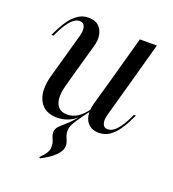

<svg xmlns="http://www.w3.org/2000/svg" viewBox="-117 -516 723 804"><g transform="rotate(20 244.0 -114.5)"><path d="M151.6 197.6 146.8 193.5Q164.5 176.6 172.6 163.3Q180.6 150 180.6 135.5Q180.6 121.8 177 112.1Q173.4 102.4 169.8 94Q166.1 85.5 166.1 75.8Q166.1 61.3 176.2 50Q186.3 38.7 202.8 25Q219.4 11.3 238.7 -11.3Q246.8 -20.2 249.2 -23.4Q251.6 -26.6 256.9 -33.9Q262.1 -41.1 277.4 -59.7L281.5 -58.1Q255.6 -24.2 242.7 -4.8Q229.8 14.5 225 25.8Q220.2 37.1 220.2 48.4Q220.2 61.3 223.8 71.4Q227.4 81.5 231.5 90.7Q235.5 100 235.5 111.3Q235.5 133.1 214.1 154.8Q192.7 176.6 151.6 197.6ZM171 -206.5 150 -130.6Q133.9 -74.2 146 -44Q158.1 -13.7 195.2 -13.7Q229.8 -13.7 259.3 -41.9Q288.7 -70.2 318.5 -131.5V-125.8Q285.5 -54 247.2 -20.6Q208.9 12.9 159.7 12.9Q103.2 12.9 80.6 -29Q58.1 -71 76.6 -140.3L95.2 -206.5ZM95.2 -206.5 131.5 -336.3Q140.3 -365.3 135.1 -382.7Q129.8 -400 112.1 -400Q94.4 -400 77.4 -383.1Q60.5 -366.1 43.5 -334.7L29 -304.8H19.4L37.1 -339.5Q46 -357.3 60.1 -377Q74.2 -396.8 94.8 -411.3Q115.3 -425.8 142.7 -425.8Q170.2 -425.8 186.3 -412.1Q202.4 -398.4 207.3 -373.8Q212.1 -349.2 202.4 -317.7L171 -206.5ZM316.9 -206.5 374.2 -413.7H450L392.7 -206.5ZM356.5 -76.6Q347.6 -48.4 352.8 -31Q358.1 -13.7 375.8 -13.7Q393.5 -13.7 410.5 -30.2Q427.4 -46.8 444.4 -78.2L458.9 -108.1H467.7L450.8 -73.4Q441.9 -56.5 427.8 -36.3Q413.7 -16.1 393.5 -1.6Q373.4 12.9 345.2 12.9Q318.5 12.9 302 -1.2Q285.5 -15.3 281 -39.9Q276.6 -64.5 285.5 -96L316.9 -206.5H392.7Z"/></g></svg>

Font: Playfair 144pt SemiCondensed
Style: Italic
Weight: 400
Width: 4
Italic angle: -15.6°
Designer: Claus Eggers Sørensen
Foundry: Claus Eggers Sørensen
Version: Version 2.203